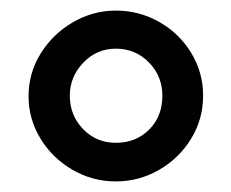

<svg xmlns="http://www.w3.org/2000/svg" viewBox="-20 -755 437 363"><path d="M364 -574Q364 -618 341.5 -655Q319 -692 281 -713.5Q243 -735 199 -735Q156 -735 118 -713Q80 -691 57 -654Q34 -617 34 -573Q34 -530 56.5 -493Q79 -456 117 -434Q155 -412 199 -412Q243 -412 281 -434Q319 -456 341.5 -493Q364 -530 364 -574ZM287 -574Q287 -535 262 -510Q237 -485 199 -485Q162 -485 137 -511Q112 -537 112 -574Q112 -610 137.5 -636.5Q163 -663 199 -663Q236 -663 261.5 -637Q287 -611 287 -574Z"/></svg>

Font: Geom SemiBold
Style: Bold
Weight: 600
Version: Version 1.102